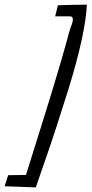

<svg xmlns="http://www.w3.org/2000/svg" viewBox="-57 -792 392 822"><path d="M96.2 10.3 -37.1 5.4 -22 -42 54.2 -43Q60.1 -62.5 91.1 -161.1Q122.1 -259.8 133.3 -295.9Q144.5 -332 168 -408.2Q210.9 -550.3 226.1 -606.7Q241.2 -663.1 245.1 -673.3Q254.9 -696.8 254.9 -709.5Q254.9 -722.2 241.7 -722.2H179.2L190.9 -769.5Q260.3 -772 314.9 -772Q309.1 -647 236.3 -411.1Q181.2 -234.4 140.6 -117.9Q100.1 -1.5 96.2 10.3Z"/></svg>

Font: Niconne
Style: Regular
Weight: 400
Designer: Vernon Adams
Foundry: Vernon Adams
Version: Version 1.002